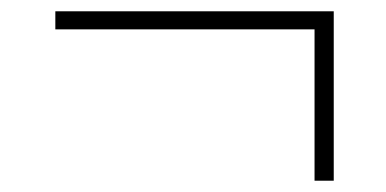

<svg xmlns="http://www.w3.org/2000/svg" viewBox="-20 -416 684 340"><path d="M537 -96V-364H78V-396H571V-96Z"/></svg>

Font: Encode Sans Semi Condensed Thin
Style: Regular
Weight: 250
Width: 4
Designer: Multiple Designers
Foundry: Impallari Type
Version: Version 2.000